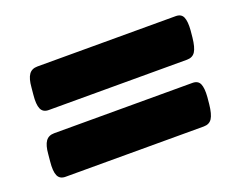

<svg xmlns="http://www.w3.org/2000/svg" viewBox="-64 -508 687 544"><g transform="rotate(-20 280.0 -235.5)"><path d="M53 -75Q36 -75 30 -88.5Q24 -102 27 -131L29 -152Q31 -178 39.5 -190Q48 -202 65 -202H482Q499 -202 504.5 -189Q510 -176 508 -150L506 -129Q503 -100 495 -87.5Q487 -75 470 -75ZM73 -269Q56 -269 50 -282.5Q44 -296 47 -325L49 -346Q51 -372 59.5 -384Q68 -396 85 -396H502Q519 -396 524.5 -383Q530 -370 528 -344L526 -323Q523 -294 515 -281.5Q507 -269 490 -269Z"/></g></svg>

Font: Asap Black
Style: Italic
Weight: 900
Italic angle: -6°
Designer: Pablo Cosgaya
Foundry: Omnibus-Type
Version: Version 3.001